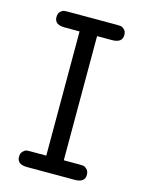

<svg xmlns="http://www.w3.org/2000/svg" viewBox="-98 -670 545 730"><g transform="rotate(15 175.0 -305.5)"><path d="M41 -29.8Q41 -43.9 48.6 -51.5Q56.2 -59.1 62.5 -60.1Q68.8 -61 81.1 -61H140.1V-549.8H81.1Q41 -549.8 41 -580.1Q41 -594.2 48.6 -601.6Q56.2 -608.9 62.5 -609.9Q68.8 -610.8 81.1 -610.8H268.1Q280.3 -610.8 286.6 -609.9Q293 -608.9 300.5 -601.6Q308.1 -594.2 308.1 -580.1Q308.1 -550.3 268.1 -549.8H209V-61H268.1Q280.3 -61 286.6 -60.1Q293 -59.1 300.5 -51.5Q308.1 -43.9 308.1 -29.8Q308.1 0 268.1 0H81.1Q41 0 41 -29.8Z"/></g></svg>

Font: CMU Typewriter Text Variable Width
Style: Medium
Weight: 500
Version: Version 0.7.0